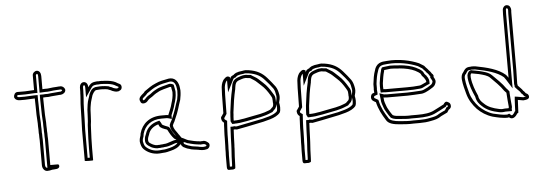

<svg xmlns="http://www.w3.org/2000/svg" viewBox="-54 -928 3492 1234"><g transform="rotate(-5 1691.5 -311.5)"><path d="M42 -448C46 -433 59 -425 77 -425H111C132 -425 152 -428 174 -428V-419C174 -410 174 -395 175 -379C175 -344 176 -299 179 -267C179 -253 179 -240 180 -227V-203L181 -195C181 -182 181 -170 182 -158V4C182 24 195 43 214 43C225 43 236 41 246 38C266 36 290 39 293 20C293 12 290 7 284 7H236V-162C235 -173 235 -185 235 -198C234 -206 234 -216 234 -227C233 -241 233 -254 233 -268C232 -280 231 -298 230 -318C230 -334 229 -351 229 -367C228 -388 228 -408 228 -419V-429C233 -429 238 -429 244 -430H262C288 -434 311 -434 337 -437H343C358 -439 374 -449 374 -466C372 -481 356 -494 339 -491C333 -491 328 -491 323 -490C305 -490 288 -487 269 -485C267 -485 264 -484 260 -484H244L228 -483V-568C228 -587 219 -604 201 -604C188 -604 174 -591 174 -577V-482C152 -482 135 -479 115 -479H64C50 -477 42 -463 42 -448ZM62 -451C63 -457 66 -459 66 -459H115C137 -459 154 -462 174 -462H194V-577C194 -579 199 -584 201 -584C203 -584 208 -583 208 -568V-462L245 -464H260C265 -464 269 -465 270 -465H271C291 -467 307 -470 323 -470H325H327C329 -470 333 -471 339 -471H341H342C346 -472 352 -469 354 -465C353 -463 349 -458 341 -457H336H335C311 -454 287 -454 260 -450H242H241C237 -449 233 -449 228 -449H208V-419C208 -408 208 -388 209 -367C209 -349 210 -333 210 -318V-317C211 -297 212 -279 213 -267C213 -253 213 -239 214 -226C214 -215 214 -206 215 -197C215 -183 215 -171 216 -161V23H214C210 23 202 17 202 4V-159V-160C201 -171 201 -182 201 -195V-196L200 -204V-228V-229C199 -241 199 -253 199 -267V-268V-269C196 -300 195 -344 195 -379V-380C194 -395 194 -410 194 -419V-448H174C150 -448 130 -445 111 -445H77C66 -445 63 -449 62 -451Z M459 0C463 1 472 2 484 2H490C504 2 513 2 513 0V-78C513 -120 515 -162 517 -203C518 -220 518 -236 521 -250C521 -262 522 -275 523 -289C523 -311 525 -338 529 -357C532 -380 540 -396 545 -416C550 -426 559 -444 571 -447C575 -447 579 -448 583 -448C587 -448 592 -449 597 -449H611C617 -448 622 -448 628 -448C631 -448 634 -447 636 -447C640 -446 644 -446 648 -445L651 -443C655 -442 660 -440 665 -438L674 -433C684 -429 694 -426 704 -426C712 -426 718 -427 722 -431C740 -435 742 -467 724 -474L714 -479C697 -491 677 -497 652 -500C644 -501 636 -501 628 -502C622 -502 617 -502 611 -503C603 -503 595 -503 588 -502C587 -502 585 -503 584 -503C578 -502 573 -502 568 -501C544 -498 534 -486 523 -470C523 -488 514 -505 496 -505C479 -505 469 -488 469 -471V-456C469 -449 469 -441 468 -433V-426C468 -420 467 -414 467 -408C466 -395 465 -382 464 -368C464 -359 463 -349 463 -339C463 -294 460 -245 459 -198ZM479 -18V-198C480 -244 483 -293 483 -339C483 -347 484 -358 484 -367C485 -381 486 -393 487 -406V-407V-408C487 -412 488 -418 488 -426V-432C489 -444 489 -449 489 -456V-471C489 -482 495 -485 496 -485C498 -485 503 -484 503 -470V-406L539 -459C549 -474 553 -479 570 -481H571H572C574 -481 572 -481 577 -482H589H591C595 -483 603 -483 609 -483C617 -482 622 -482 627 -482C638 -481 643 -481 650 -480C673 -477 689 -472 702 -463L704 -462L716 -456C717 -455 717 -452 716 -450L712 -449L709 -446H704C698 -446 691 -448 683 -451L674 -456L672 -457C668 -458 662 -460 659 -461L656 -464H653C646 -466 642 -466 641 -466L638 -467H637C636 -467 633 -468 628 -468C622 -468 618 -468 614 -469H613H597C589 -469 584 -468 583 -468C576 -468 572 -467 571 -467H569L566 -466C540 -460 531 -433 527 -425L526 -423V-421C522 -404 512 -385 509 -360C505 -339 503 -312 503 -290C502 -276 501 -264 501 -252C498 -236 498 -220 497 -204C495 -163 493 -121 493 -78V-18H490H484Z M822 -92C825 -72 830 -55 842 -43C864 -21 900 -3 944 -6C951 -6 959 -7 966 -8C984 -8 1001 -13 1016 -17C1041 -23 1067 -34 1080 -53C1081 -52 1082 -51 1084 -51C1086 -44 1091 -39 1097 -34C1108 -29 1120 -21 1134 -19C1148 -12 1172 -11 1191 -8C1206 -4 1228 -1 1244 -6C1258 -6 1274 -26 1264 -44C1256 -52 1241 -65 1223 -61H1215C1212 -60 1209 -60 1207 -61L1189 -63L1171 -66C1160 -68 1144 -72 1133 -75C1119 -80 1105 -90 1092 -94C1087 -101 1082 -107 1078 -114C1075 -117 1073 -120 1071 -124C1060 -141 1046 -153 1043 -178C1046 -186 1050 -194 1055 -202C1063 -220 1069 -234 1076 -252C1083 -269 1089 -291 1095 -310L1104 -337C1108 -358 1111 -374 1111 -398C1111 -408 1108 -418 1107 -428C1100 -459 1080 -485 1042 -480C1009 -473 984 -470 957 -457C927 -445 907 -429 882 -412C874 -399 864 -396 853 -383C846 -376 840 -363 847 -352C852 -325 886 -335 895 -349C904 -360 912 -365 927 -374C938 -383 952 -393 965 -399C987 -413 1017 -417 1045 -426H1048C1049 -426 1051 -426 1053 -425L1055 -413L1058 -398L1059 -391C1059 -364 1053 -340 1046 -319C1041 -295 1028 -269 1020 -248V-246C1016 -247 1012 -248 1008 -248H974C898 -248 849 -206 832 -145C831 -141 831 -136 830 -132C825 -118 822 -108 822 -92ZM842 -93C842 -106 844 -112 849 -125V-126V-127C851 -134 851 -140 851 -140C866 -193 907 -228 974 -228H1008C1009 -228 1011 -228 1015 -227L1040 -220V-244C1048 -264 1059 -288 1065 -314C1073 -337 1079 -361 1079 -391V-392L1078 -401L1075 -417L1071 -438L1062 -443C1055 -446 1049 -446 1048 -446H1042L1039 -445C1014 -437 982 -433 955 -417C939 -409 926 -399 915 -390C899 -381 891 -375 880 -362L879 -361L878 -360C877 -359 870 -355 867 -355V-356L866 -359L864 -363C864 -364 865 -367 867 -369H868V-370C875 -378 885 -382 897 -398C922 -415 938 -428 964 -438L965 -439H966C989 -450 1013 -453 1045 -460C1069 -463 1081 -450 1087 -425C1089 -411 1091 -404 1091 -398C1091 -376 1089 -362 1085 -342L1076 -316C1070 -296 1063 -275 1057 -259C1050 -241 1045 -228 1037 -211C1031 -201 1027 -194 1024 -185L1023 -180V-176C1027 -145 1046 -127 1054 -114C1056 -110 1060 -104 1062 -102C1067 -94 1072 -88 1076 -82L1063 -64C1055 -52 1035 -42 1011 -36C995 -32 980 -28 966 -28H965H963C956 -27 949 -26 944 -26H943C905 -23 874 -39 856 -57C849 -64 845 -76 842 -93ZM856 -96C856 -75 870 -64 881 -58C887 -54 894 -49 898 -48C899 -48 906 -45 907 -45C913 -43 921 -41 925 -41C932 -40 937 -40 940 -41H950L956 -42L972 -43L976 -44C1015 -45 1041 -64 1058 -64H1130L1068 -101C1065 -103 1062 -106 1057 -109C1044 -122 1033 -141 1024 -160C1020 -168 1016 -170 1016 -170L1013 -172L1008 -174C985 -182 974 -189 973 -191C972 -193 972 -197 967 -204L959 -216L944 -212C909 -202 877 -177 866 -139C861 -129 856 -115 856 -101ZM876 -96V-101C876 -110 881 -124 885 -132C893 -164 919 -184 950 -193C952 -190 953 -186 955 -182C961 -169 981 -162 1002 -155C1003 -154 1005 -153 1006 -151C1016 -131 1029 -108 1044 -93C1049 -90 1053 -87 1058 -84C1031 -84 1004 -64 974 -64L969 -63L954 -62L948 -61H938C934 -60 931 -60 927 -61C922 -61 917 -62 913 -64C911 -64 909 -65 908 -66C902 -68 896 -71 891 -75C884 -78 876 -85 876 -96ZM1087 -75C1090 -74 1091 -73 1095 -71H1090ZM1100 -69C1108 -65 1116 -60 1126 -56H1127H1128C1140 -53 1156 -48 1168 -46L1186 -43L1202 -41C1213 -39 1214 -40 1218 -41H1225H1227C1232 -42 1240 -40 1247 -33C1247 -31 1245 -27 1243 -26H1241L1238 -25C1229 -22 1209 -24 1196 -27L1195 -28H1194C1173 -31 1151 -33 1143 -37L1140 -38L1137 -39C1130 -40 1119 -46 1108 -51C1104 -55 1103 -55 1103 -56Z M1356 -193C1358 -177 1366 -171 1372 -167C1371 -155 1370 -143 1370 -131C1370 -124 1369 -117 1369 -111C1368 -96 1368 -80 1368 -65C1368 -50 1367 -35 1367 -20C1366 -5 1366 10 1366 24C1365 37 1365 49 1365 60V117C1365 126 1366 138 1376 138C1379 139 1383 138 1387 138H1405C1414 136 1419 133 1419 129C1419 125 1419 119 1420 109C1420 75 1423 39 1425 5C1425 -3 1425 -10 1426 -18C1426 -51 1429 -85 1430 -117C1432 -117 1434 -117 1436 -118C1440 -117 1445 -117 1451 -116L1514 -128C1550 -135 1587 -143 1625 -151L1670 -163C1696 -171 1720 -182 1734 -200C1739 -209 1740 -221 1740 -234C1740 -244 1738 -255 1736 -265C1739 -275 1745 -297 1742 -313C1738 -336 1734 -352 1723 -369C1708 -389 1692 -409 1675 -428C1646 -461 1613 -481 1559 -489C1553 -489 1547 -490 1541 -491C1534 -491 1525 -490 1516 -488C1502 -487 1489 -484 1476 -479C1471 -476 1467 -473 1463 -471L1461 -468C1455 -466 1449 -462 1443 -458C1439 -453 1437 -448 1435 -444V-455C1419 -466 1410 -459 1399 -448C1387 -438 1379 -416 1377 -396C1375 -363 1374 -330 1374 -297C1374 -274 1373 -251 1373 -228L1361 -210C1357 -207 1354 -200 1356 -193ZM1376 -195V-196L1393 -222V-228C1393 -250 1394 -273 1394 -297C1394 -329 1395 -362 1397 -394C1399 -412 1407 -429 1412 -433H1413V-434L1415 -436V-359L1453 -435L1457 -443C1462 -447 1465 -448 1467 -449L1474 -451L1477 -456C1481 -458 1484 -460 1485 -461C1496 -465 1506 -467 1517 -468H1519H1520C1527 -470 1534 -471 1539 -471C1545 -470 1550 -469 1557 -469C1607 -461 1634 -445 1660 -415C1677 -397 1693 -377 1707 -358C1716 -344 1718 -332 1722 -309C1724 -300 1720 -280 1717 -271L1715 -266L1716 -261C1718 -251 1720 -241 1720 -234C1720 -223 1718 -214 1717 -211C1707 -199 1687 -189 1664 -182L1620 -170C1581 -162 1546 -155 1510 -148L1451 -136C1444 -137 1442 -137 1441 -137L1434 -139L1429 -137H1411L1410 -118C1409 -87 1406 -52 1406 -19C1405 -8 1405 -3 1405 4C1403 38 1400 75 1400 108C1400 113 1399 115 1399 118H1387H1385V117V60C1385 49 1385 38 1386 26V25V24C1386 10 1386 -5 1387 -19V-20C1387 -34 1388 -49 1388 -65C1388 -80 1388 -96 1389 -110V-111C1389 -115 1390 -122 1390 -131C1390 -142 1391 -153 1392 -165L1393 -177L1383 -184C1379 -187 1377 -186 1376 -195ZM1415 -171 1424 -154H1436C1442 -154 1446 -155 1446 -155H1452C1466 -155 1482 -158 1493 -160C1502 -161 1509 -162 1518 -164L1548 -170C1589 -178 1635 -185 1673 -202L1688 -208L1699 -220C1715 -232 1717 -248 1717 -263V-264L1716 -271V-279C1716 -287 1715 -291 1715 -293C1715 -312 1702 -325 1702 -326V-327L1701 -328C1686 -353 1668 -380 1645 -400C1636 -409 1627 -417 1619 -424C1604 -439 1587 -445 1576 -453L1571 -457L1564 -458C1564 -458 1558 -459 1552 -459C1545 -460 1543 -460 1540 -461H1538H1536C1512 -461 1493 -451 1483 -448H1482L1481 -447C1471 -443 1457 -434 1451 -419C1445 -406 1445 -393 1443 -385V-383V-381C1431 -328 1425 -288 1418 -229V-228V-227C1418 -219 1417 -211 1416 -201V-200V-199C1416 -193 1415 -185 1415 -176ZM1436 -199C1437 -209 1438 -218 1438 -227C1445 -286 1451 -326 1463 -378V-381C1465 -391 1466 -403 1470 -411C1473 -420 1482 -426 1489 -429C1502 -433 1518 -441 1536 -441C1541 -440 1546 -440 1550 -439C1554 -439 1557 -438 1561 -438C1562 -438 1563 -437 1564 -437H1565C1578 -428 1594 -420 1605 -409C1614 -401 1623 -393 1631 -385C1653 -366 1669 -343 1684 -318C1687 -311 1695 -302 1695 -293C1695 -288 1696 -284 1696 -279V-270L1697 -263C1697 -248 1695 -241 1686 -235L1676 -225L1665 -220C1631 -205 1586 -198 1544 -190L1514 -184C1506 -182 1498 -181 1490 -180C1478 -178 1463 -175 1452 -175H1446C1443 -175 1439 -174 1436 -174C1436 -174 1435 -176 1435 -176C1435 -183 1436 -191 1436 -199Z M1844 -193C1846 -177 1854 -171 1860 -167C1859 -155 1858 -143 1858 -131C1858 -124 1857 -117 1857 -111C1856 -96 1856 -80 1856 -65C1856 -50 1855 -35 1855 -20C1854 -5 1854 10 1854 24C1853 37 1853 49 1853 60V117C1853 126 1854 138 1864 138C1867 139 1871 138 1875 138H1893C1902 136 1907 133 1907 129C1907 125 1907 119 1908 109C1908 75 1911 39 1913 5C1913 -3 1913 -10 1914 -18C1914 -51 1917 -85 1918 -117C1920 -117 1922 -117 1924 -118C1928 -117 1933 -117 1939 -116L2002 -128C2038 -135 2075 -143 2113 -151L2158 -163C2184 -171 2208 -182 2222 -200C2227 -209 2228 -221 2228 -234C2228 -244 2226 -255 2224 -265C2227 -275 2233 -297 2230 -313C2226 -336 2222 -352 2211 -369C2196 -389 2180 -409 2163 -428C2134 -461 2101 -481 2047 -489C2041 -489 2035 -490 2029 -491C2022 -491 2013 -490 2004 -488C1990 -487 1977 -484 1964 -479C1959 -476 1955 -473 1951 -471L1949 -468C1943 -466 1937 -462 1931 -458C1927 -453 1925 -448 1923 -444V-455C1907 -466 1898 -459 1887 -448C1875 -438 1867 -416 1865 -396C1863 -363 1862 -330 1862 -297C1862 -274 1861 -251 1861 -228L1849 -210C1845 -207 1842 -200 1844 -193ZM1864 -195V-196L1881 -222V-228C1881 -250 1882 -273 1882 -297C1882 -329 1883 -362 1885 -394C1887 -412 1895 -429 1900 -433H1901V-434L1903 -436V-359L1941 -435L1945 -443C1950 -447 1953 -448 1955 -449L1962 -451L1965 -456C1969 -458 1972 -460 1973 -461C1984 -465 1994 -467 2005 -468H2007H2008C2015 -470 2022 -471 2027 -471C2033 -470 2038 -469 2045 -469C2095 -461 2122 -445 2148 -415C2165 -397 2181 -377 2195 -358C2204 -344 2206 -332 2210 -309C2212 -300 2208 -280 2205 -271L2203 -266L2204 -261C2206 -251 2208 -241 2208 -234C2208 -223 2206 -214 2205 -211C2195 -199 2175 -189 2152 -182L2108 -170C2069 -162 2034 -155 1998 -148L1939 -136C1932 -137 1930 -137 1929 -137L1922 -139L1917 -137H1899L1898 -118C1897 -87 1894 -52 1894 -19C1893 -8 1893 -3 1893 4C1891 38 1888 75 1888 108C1888 113 1887 115 1887 118H1875H1873V117V60C1873 49 1873 38 1874 26V25V24C1874 10 1874 -5 1875 -19V-20C1875 -34 1876 -49 1876 -65C1876 -80 1876 -96 1877 -110V-111C1877 -115 1878 -122 1878 -131C1878 -142 1879 -153 1880 -165L1881 -177L1871 -184C1867 -187 1865 -186 1864 -195ZM1903 -171 1912 -154H1924C1930 -154 1934 -155 1934 -155H1940C1954 -155 1970 -158 1981 -160C1990 -161 1997 -162 2006 -164L2036 -170C2077 -178 2123 -185 2161 -202L2176 -208L2187 -220C2203 -232 2205 -248 2205 -263V-264L2204 -271V-279C2204 -287 2203 -291 2203 -293C2203 -312 2190 -325 2190 -326V-327L2189 -328C2174 -353 2156 -380 2133 -400C2124 -409 2115 -417 2107 -424C2092 -439 2075 -445 2064 -453L2059 -457L2052 -458C2052 -458 2046 -459 2040 -459C2033 -460 2031 -460 2028 -461H2026H2024C2000 -461 1981 -451 1971 -448H1970L1969 -447C1959 -443 1945 -434 1939 -419C1933 -406 1933 -393 1931 -385V-383V-381C1919 -328 1913 -288 1906 -229V-228V-227C1906 -219 1905 -211 1904 -201V-200V-199C1904 -193 1903 -185 1903 -176ZM1924 -199C1925 -209 1926 -218 1926 -227C1933 -286 1939 -326 1951 -378V-381C1953 -391 1954 -403 1958 -411C1961 -420 1970 -426 1977 -429C1990 -433 2006 -441 2024 -441C2029 -440 2034 -440 2038 -439C2042 -439 2045 -438 2049 -438C2050 -438 2051 -437 2052 -437H2053C2066 -428 2082 -420 2093 -409C2102 -401 2111 -393 2119 -385C2141 -366 2157 -343 2172 -318C2175 -311 2183 -302 2183 -293C2183 -288 2184 -284 2184 -279V-270L2185 -263C2185 -248 2183 -241 2174 -235L2164 -225L2153 -220C2119 -205 2074 -198 2032 -190L2002 -184C1994 -182 1986 -181 1978 -180C1966 -178 1951 -175 1940 -175H1934C1931 -175 1927 -174 1924 -174C1924 -174 1923 -176 1923 -176C1923 -183 1924 -191 1924 -199Z M2327 -246C2327 -226 2343 -220 2356 -213C2367 -166 2387 -130 2409 -95C2423 -67 2460 -61 2497 -58C2525 -56 2555 -53 2586 -55H2625C2653 -55 2674 -57 2698 -62C2726 -67 2745 -72 2766 -87C2780 -94 2794 -100 2807 -107C2811 -113 2815 -119 2818 -124C2825 -127 2834 -136 2834 -146C2834 -162 2827 -169 2817 -173C2803 -183 2793 -170 2788 -161C2768 -151 2747 -139 2726 -129C2697 -113 2659 -109 2616 -109H2577C2549 -107 2525 -110 2501 -112C2485 -113 2467 -114 2456 -121C2450 -129 2443 -139 2438 -148C2432 -160 2426 -167 2421 -181C2416 -196 2408 -212 2408 -231L2407 -239C2410 -238 2414 -238 2417 -238C2422 -237 2426 -237 2429 -237H2563C2591 -238 2618 -239 2645 -241C2670 -241 2686 -252 2704 -261C2720 -272 2739 -278 2746 -298C2755 -317 2746 -330 2739 -342C2740 -345 2740 -348 2740 -352C2737 -359 2734 -363 2731 -364C2726 -373 2720 -380 2712 -388C2708 -394 2702 -400 2696 -406C2693 -410 2689 -415 2685 -419C2675 -425 2665 -432 2654 -438C2601 -461 2526 -478 2449 -471C2431 -470 2414 -469 2399 -461C2384 -453 2372 -436 2368 -418C2358 -391 2354 -363 2350 -330V-304C2349 -297 2349 -290 2350 -283C2350 -280 2351 -278 2351 -275L2336 -269C2331 -264 2327 -255 2327 -246ZM2347 -246C2347 -248 2348 -251 2349 -253L2371 -261V-275C2371 -280 2370 -283 2370 -283V-284V-286C2369 -291 2369 -296 2370 -301V-303V-329C2374 -363 2378 -387 2387 -411V-412L2388 -414C2391 -427 2399 -438 2408 -443C2418 -448 2431 -450 2450 -451C2523 -458 2595 -441 2645 -420C2654 -415 2663 -408 2672 -403C2675 -400 2678 -397 2680 -394L2681 -393L2682 -392C2688 -386 2693 -381 2695 -377L2696 -375L2698 -374C2705 -367 2710 -361 2714 -354L2717 -347H2720L2717 -340L2722 -332C2730 -318 2732 -316 2728 -307L2727 -306V-305C2724 -295 2714 -291 2694 -278C2674 -268 2663 -261 2645 -261H2644C2618 -259 2590 -258 2563 -257H2429C2426 -257 2424 -257 2421 -258H2419H2417H2413L2383 -268L2388 -230C2388 -206 2398 -187 2402 -174C2408 -156 2415 -150 2420 -139C2426 -128 2433 -118 2440 -109L2442 -106L2445 -104C2463 -93 2485 -93 2500 -92C2523 -90 2549 -87 2578 -89H2616C2660 -89 2702 -93 2735 -111C2758 -122 2778 -133 2797 -143L2802 -146L2805 -151C2806 -152 2807 -154 2808 -155L2810 -154C2814 -152 2814 -154 2814 -146C2814 -145 2811 -142 2810 -142L2804 -140L2801 -134L2793 -122C2781 -116 2770 -112 2757 -105L2756 -104L2754 -103C2736 -90 2722 -87 2694 -82C2671 -77 2652 -75 2625 -75H2585C2556 -73 2527 -76 2499 -78C2461 -81 2435 -89 2427 -104L2426 -105V-106C2404 -140 2385 -174 2375 -218L2373 -226L2365 -231C2348 -240 2347 -240 2347 -246ZM2391 -290 2392 -272H2414C2422 -271 2422 -271 2424 -271H2563C2590 -271 2621 -272 2645 -275C2660 -276 2666 -281 2669 -282C2680 -287 2690 -293 2698 -296L2710 -301V-314C2710 -336 2696 -350 2696 -350L2695 -354L2692 -356C2691 -357 2689 -360 2684 -365L2683 -367H2682L2681 -369V-370L2679 -374C2668 -396 2645 -403 2635 -409V-410H2634C2604 -425 2566 -433 2527 -436H2526H2518C2500 -438 2485 -439 2468 -439H2467H2465C2451 -437 2438 -436 2424 -434L2414 -432L2409 -423C2407 -418 2406 -414 2406 -411C2398 -385 2395 -357 2391 -333V-332C2390 -319 2390 -304 2391 -290ZM2411 -292C2410 -305 2410 -318 2411 -330C2415 -356 2418 -383 2426 -408C2426 -410 2426 -412 2427 -414C2440 -416 2453 -417 2468 -419C2484 -419 2499 -418 2517 -416H2525C2562 -413 2599 -405 2625 -392C2637 -385 2655 -377 2661 -365V-364C2664 -357 2667 -353 2670 -351C2673 -348 2675 -345 2678 -342C2682 -333 2690 -328 2690 -314C2681 -310 2672 -305 2662 -301C2657 -299 2650 -295 2644 -295C2618 -292 2590 -291 2563 -291H2424C2423 -291 2420 -291 2417 -292Z M2919 -308C2922 -277 2932 -241 2939 -216C2950 -175 2972 -142 2998 -114C3024 -88 3056 -67 3095 -55C3123 -48 3162 -38 3194 -40L3199 -42C3222 -21 3244 -43 3254 -61L3262 -66C3264 -93 3264 -118 3266 -148C3278 -146 3290 -144 3301 -142C3321 -144 3343 -146 3339 -168C3336 -178 3330 -183 3321 -186C3317 -191 3311 -200 3306 -203C3297 -218 3284 -227 3273 -240C3273 -244 3272 -248 3271 -252C3272 -282 3272 -313 3273 -343V-704C3273 -712 3273 -719 3274 -727C3274 -743 3266 -758 3252 -760C3235 -765 3220 -748 3220 -730C3220 -721 3219 -713 3219 -704V-295C3214 -303 3209 -309 3204 -315C3157 -356 3086 -373 3012 -387C2999 -388 2988 -389 2980 -387C2952 -387 2944 -375 2932 -356C2920 -344 2917 -326 2919 -308ZM2939 -310C2937 -325 2940 -336 2946 -342L2948 -343L2949 -345C2961 -364 2961 -367 2980 -367H2982L2985 -368C2987 -368 2998 -368 3009 -367C3084 -353 3149 -336 3190 -301C3195 -295 3198 -290 3202 -284L3239 -225V-704C3239 -711 3240 -719 3240 -730V-734C3242 -742 3246 -741 3246 -741L3248 -740H3249C3249 -740 3254 -738 3254 -728C3253 -717 3253 -712 3253 -704V-343C3252 -311 3252 -283 3251 -253V-250L3252 -247C3253 -243 3253 -241 3253 -240V-233L3258 -227C3271 -211 3283 -204 3289 -193L3291 -188L3295 -186C3297 -185 3301 -179 3305 -174L3309 -169L3315 -167C3318 -166 3319 -165 3319 -165C3316 -164 3307 -163 3302 -162L3269 -168L3248 -171L3246 -149C3244 -122 3244 -100 3243 -78L3239 -75L3237 -71C3235 -68 3233 -64 3230 -61C3221 -51 3218 -51 3212 -57L3203 -65L3190 -60C3163 -59 3126 -68 3100 -74C3064 -85 3036 -105 3012 -128C2987 -155 2968 -184 2958 -221C2951 -246 2942 -281 2939 -310ZM2957 -316C2962 -268 2979 -228 2995 -192C3000 -160 3017 -143 3031 -130C3061 -101 3096 -89 3139 -80H3140C3146 -79 3151 -78 3159 -78C3167 -78 3173 -79 3180 -80H3222V-96C3225 -104 3224 -107 3224 -110V-111V-112C3221 -139 3219 -169 3217 -197V-207L3213 -212C3209 -218 3202 -225 3199 -228C3175 -263 3141 -294 3115 -320C3093 -342 3062 -347 3037 -354C3018 -359 3001 -360 2989 -363L2983 -365L2977 -363C2962 -357 2959 -340 2958 -337L2957 -335V-317ZM2977 -318V-332C2979 -339 2979 -342 2984 -344C2999 -340 3016 -339 3032 -335C3058 -328 3085 -322 3101 -306C3128 -279 3161 -248 3183 -215C3188 -210 3193 -205 3197 -200V-196C3199 -166 3201 -138 3204 -110C3204 -107 3204 -104 3203 -102C3202 -102 3202 -101 3202 -100H3179C3171 -99 3165 -98 3159 -98C3154 -98 3149 -99 3143 -100C3101 -109 3070 -120 3045 -145C3030 -158 3017 -172 3014 -197C2998 -233 2982 -272 2977 -318Z"/></g></svg>

Font: Scribbler
Style: Clr
Weight: 400
Designer: Mew Too
Foundry: Cannot Into Space Fonts
Version: Version 1.001